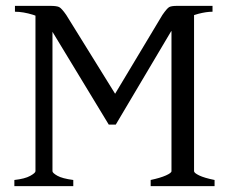

<svg xmlns="http://www.w3.org/2000/svg" viewBox="-20 -635 791 655"><path d="M705 -595Q684 -595 657 -588Q630 -581 605 -566Q580 -551 563 -527L375 -210H373Q365 -251 362 -266.5Q359 -282 360.5 -288Q362 -294 366 -304L534 -584Q550 -607 557.5 -611Q565 -615 585 -615H705ZM379 -305Q384 -295 385.5 -289Q387 -283 384 -267Q381 -251 373 -210H351L152 -538Q127 -574 93 -584.5Q59 -595 31 -595V-615H151Q173 -615 181.5 -611Q190 -607 206 -584ZM29 0V-21Q65 -25 83 -35Q101 -45 101 -51V-584L159 -597V-51Q159 -45 175.5 -35.5Q192 -26 230 -21V0ZM494 0V-21Q527 -28 546 -36.5Q565 -45 565 -51V-564Q565 -567 576 -575.5Q587 -584 604.5 -590Q622 -596 642 -594V-51Q642 -45 659.5 -36.5Q677 -28 712 -21V0Z"/></svg>

Font: ChillKai
Style: Regular
Weight: 400
Designer: ChillType
Foundry: 寒蝉字型
Version: Version 2.000